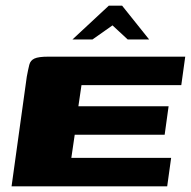

<svg xmlns="http://www.w3.org/2000/svg" viewBox="-20 -661 677 681"><path d="M21 0 75 -389Q80 -416 84 -431.5Q88 -447 102.5 -453.5Q117 -460 150 -460H637L623 -359H269L258 -284H578L564 -183H245L233 -101H587L573 0ZM237 -521 366 -641H413L509 -521H433L379 -571L308 -521Z"/></svg>

Font: Genos Thin ExtraBold
Style: Italic
Weight: 800
Italic angle: -8°
Version: Version 1.010